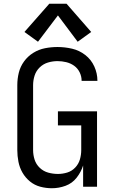

<svg xmlns="http://www.w3.org/2000/svg" viewBox="-20 -993 616 1021"><path d="M182 -771 288 -911 393 -771 465 -823 334 -973H242L110 -823ZM256 8Q293 8 328.5 -5Q364 -18 387.5 -48Q411 -78 422 -113V0H496V-401H288V-326H412V-195Q412 -170 405 -145.5Q398 -121 380 -102Q362 -83 337.5 -75.5Q313 -68 288 -68Q262 -68 236.5 -75Q211 -82 191.5 -100.5Q172 -119 164 -144Q156 -169 156 -195V-540Q156 -566 164 -591Q172 -616 191 -634.5Q210 -653 235 -660.5Q260 -668 286 -668Q309 -668 332 -662.5Q355 -657 374 -643.5Q393 -630 403.5 -608.5Q414 -587 414 -564V-563H498V-564Q498 -603 481.5 -639.5Q465 -676 433.5 -700.5Q402 -725 363.5 -734Q325 -743 286 -743Q252 -743 219 -736.5Q186 -730 157 -712Q128 -694 108 -666.5Q88 -639 80 -606.5Q72 -574 72 -540V-195Q72 -164 78 -133Q84 -102 99.5 -75Q115 -48 139.5 -28Q164 -8 194.5 0Q225 8 256 8Z"/></svg>

Font: Iosevka SS01 Extended
Style: Regular
Weight: 400
Width: 7
Monospace: yes
Designer: Belleve Invis
Foundry: Belleve Invis
Version: Version 3.4.7; ttfautohint (v1.8.3)